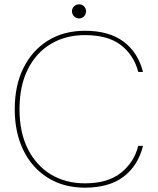

<svg xmlns="http://www.w3.org/2000/svg" viewBox="-20 -854 728 886"><path d="M372 12Q274 12 201 -33.5Q128 -79 88 -160.5Q48 -242 48 -350Q48 -459 88 -540Q128 -621 201 -666.5Q274 -712 372 -712Q483 -712 550 -662Q617 -612 640 -522H618Q598 -599 538.5 -645.5Q479 -692 372 -692Q283 -692 215 -651.5Q147 -611 108.5 -534.5Q70 -458 70 -350Q70 -243 108.5 -166.5Q147 -90 215 -49Q283 -8 372 -8Q477 -8 538 -56.5Q599 -105 618 -181H640Q617 -89 550 -38.5Q483 12 372 12ZM345 -769Q331 -769 321.5 -779Q312 -789 312 -802Q312 -815 321.5 -824.5Q331 -834 345 -834Q359 -834 368 -824.5Q377 -815 377 -802Q377 -789 368 -779Q359 -769 345 -769Z"/></svg>

Font: DM Sans 20pt Thin
Style: Regular
Weight: 250
Version: Version 4.004;gftools[0.9.30]